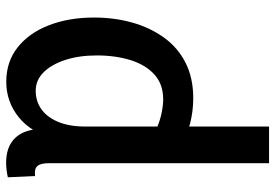

<svg xmlns="http://www.w3.org/2000/svg" viewBox="-153 -712 879 613"><g transform="rotate(90 286.5 -405.5)"><path d="M501 -825V-122Q501 -96 510 -85.5Q519 -75 542 -78L546 9Q500 19 465 10.5Q430 2 410.5 -27Q391 -56 391 -110V-147H427Q404 -66 354.5 -26Q305 14 241 14Q177 14 131 -22.5Q85 -59 60.5 -122.5Q36 -186 36 -266Q36 -331 52 -388Q68 -445 100 -489.5Q132 -534 180.5 -558.5Q229 -583 294 -583Q335 -583 376 -572.5Q417 -562 463 -536L388 -467Q365 -477 340.5 -482Q316 -487 297 -487Q249 -487 218 -459Q187 -431 172 -383Q157 -335 157 -275Q157 -218 171.5 -174Q186 -130 211 -105Q236 -80 270 -80Q303 -80 328.5 -98Q354 -116 369 -151.5Q384 -187 384 -239V-825Z"/></g></svg>

Font: Yaldevi ExtraLight SemiBold
Style: Regular
Weight: 600
Version: Version 1.100